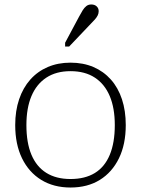

<svg xmlns="http://www.w3.org/2000/svg" viewBox="-20 -827 630 858"><path d="M542 -268Q542 -182 511.5 -119.5Q481 -57 426 -23Q371 11 295 11Q220 11 164.5 -23Q109 -57 78.5 -119.5Q48 -182 48 -268Q48 -332 65.5 -383.5Q83 -435 115.5 -471.5Q148 -508 193.5 -527.5Q239 -547 295 -547Q352 -547 397.5 -527.5Q443 -508 475.5 -471.5Q508 -435 525 -383.5Q542 -332 542 -268ZM98 -268Q98 -189 120.5 -135.5Q143 -82 187 -54.5Q231 -27 295 -27Q360 -27 404 -54Q448 -81 470.5 -135Q493 -189 493 -268Q493 -344 470.5 -397.5Q448 -451 404 -480Q360 -509 295 -509Q231 -509 187 -480Q143 -451 120.5 -397.5Q98 -344 98 -268ZM333 -752Q342 -769 349.5 -781Q357 -793 366 -800Q375 -807 388 -807Q403 -807 412 -798.5Q421 -790 421 -777Q421 -767 416.5 -758Q412 -749 404 -740Q396 -731 386 -721L289 -619H271V-636Z"/></svg>

Font: Roboto Serif 20pt Thin
Style: Regular
Weight: 250
Version: Version 1.008